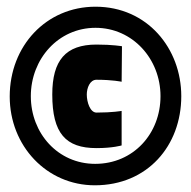

<svg xmlns="http://www.w3.org/2000/svg" viewBox="-20 -721 570 573"><path d="M9 -433C9 -286 119 -168 263 -168C420 -168 521 -286 521 -434C521 -576 420 -701 265 -701C118 -701 9 -584 9 -433ZM72 -434C72 -545 154 -638 265 -638C376 -638 459 -545 459 -434C459 -322 378 -232 264 -232C153 -232 72 -323 72 -434ZM343 -390C343 -390 316 -385 268 -385C249 -385 239 -416 239 -439C239 -458 248 -483 268 -483C316 -483 343 -477 343 -477L344 -583C344 -583 316 -588 268 -588C176 -588 136 -541 136 -439C136 -323 176 -279 268 -279C317 -279 343 -287 343 -287Z"/></svg>

Font: TitilliumText22L
Style: 999 wt
Weight: 900
Designer: Campivisivi
Foundry: Campivisivi
Version: 1.000